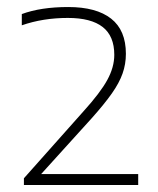

<svg xmlns="http://www.w3.org/2000/svg" viewBox="-20 -458 449 546"><path d="M373 37V68H48V49L217 -141Q265.5 -194.5 285.2 -230.8Q305 -267 305 -302Q305 -355.5 272 -381.2Q239 -407 173 -407Q102 -407 42 -386V-418Q96 -438 174 -438Q254 -438 296 -405Q338 -372 338 -305Q338 -275.5 328.5 -248.8Q319 -222 298.2 -192.5Q277.5 -163 241 -122L97 37Z"/></svg>

Font: Encode Sans Expanded Thin
Style: Regular
Weight: 250
Width: 7
Designer: Multiple Designers
Foundry: Impallari Type
Version: Version 2.000